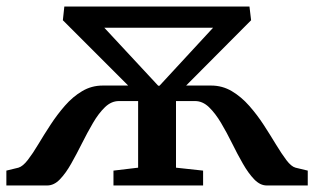

<svg xmlns="http://www.w3.org/2000/svg" viewBox="-24 -568 963 588"><path d="M-4.5 0V-45.5L32.5 -54.5Q46 -58.5 61.2 -78.2Q76.5 -98 93.5 -126.5Q110.5 -155 130.8 -186Q151 -217 175 -244.5Q199 -272 227.8 -289Q256.5 -306 290.5 -306H368.5L168.5 -506L173 -548H740L745 -506L546 -306H622.5Q657 -306 686 -288.8Q715 -271.5 739.2 -244Q763.5 -216.5 783.8 -185.2Q804 -154 821.2 -125.5Q838.5 -97 853.2 -77.5Q868 -58 881 -54.5L918.5 -45.5V0H793Q772.5 0 754.5 -18.8Q736.5 -37.5 719.8 -66.8Q703 -96 686.8 -129Q670.5 -162 653 -191.5Q635.5 -221 616 -239.8Q596.5 -258.5 573.5 -258.5H515V-54.5L598 -45.5V0H323.5V-45.5L399 -54.5V-258.5H340Q317 -258.5 297.5 -239.8Q278 -221 260.8 -191.5Q243.5 -162 227 -129Q210.5 -96 194 -66.8Q177.5 -37.5 159.5 -18.8Q141.5 0 120.5 0ZM460.5 -305.5H464.5L628.5 -483H295.5Z"/></svg>

Font: Merriweather 36pt SemiBold
Style: Regular
Weight: 600
Version: Version 2.100